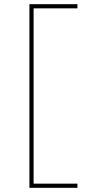

<svg xmlns="http://www.w3.org/2000/svg" viewBox="-20 -790 482 920"><path d="M141 90H351V110H121V-770H351V-750H141Z"/></svg>

Font: M PLUS 1p Thin
Style: Regular
Weight: 250
Version: Version 1.062